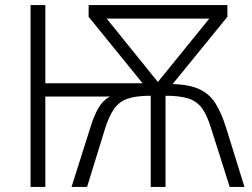

<svg xmlns="http://www.w3.org/2000/svg" viewBox="-20 -734 990 754"><path d="M873 -714V-668L658 -404Q724 -402 763.5 -383.5Q803 -365 826.5 -327.5Q850 -290 868 -232L940 0H882L810 -227Q794 -280 774 -308Q754 -336 720.5 -347Q687 -358 630 -358V0H572V-358Q515 -358 481.5 -346.5Q448 -335 428 -306.5Q408 -278 392 -227L322 0H261L335 -234Q350 -282 367.5 -311.5Q385 -341 412 -355H158V0H100V-714H158V-407H540L328 -668V-714ZM802 -661H399L600 -412Z"/></svg>

Font: BC Sans Light
Style: Regular
Weight: 300
Designer: Monotype Design Team
Foundry: Monotype Imaging Inc.
Version: Version 2.000;GOOG;noto-source:20170915:90ef993387c0